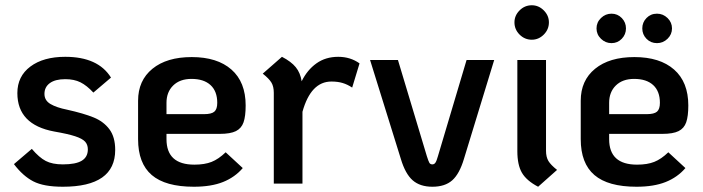

<svg xmlns="http://www.w3.org/2000/svg" viewBox="-20 -698 2672 730"><path d="M33 -74 101 -132Q129 -99 154 -86Q179 -73 219 -73Q268 -73 291 -87Q314 -101 314 -130Q314 -148 303.5 -159.5Q293 -171 265.5 -180Q238 -189 186 -198Q46 -224 46 -344Q46 -408 95.5 -445Q145 -482 228 -482Q353 -482 402 -403L335 -346Q310 -373 286 -385Q262 -397 228 -397Q190 -397 169.5 -382Q149 -367 149 -341Q149 -316 172 -302.5Q195 -289 235 -281Q298 -267 336 -251.5Q374 -236 396 -206.5Q418 -177 418 -128Q418 12 219 12Q146 12 106.5 -8.5Q67 -29 33 -74Z M838 -119 903 -59Q873 -24 828 -6Q783 12 717 12Q609 12 557 -32.5Q505 -77 505 -169V-315Q505 -392 559.5 -436.5Q614 -481 709 -481Q806 -481 860 -433.5Q914 -386 914 -297Q914 -256 906 -233Q898 -210 877 -199.5Q856 -189 815 -189H613V-169Q613 -72 719 -72Q758 -72 784.5 -82.5Q811 -93 838 -119ZM613 -307V-264H756Q784 -264 795 -273.5Q806 -283 806 -307Q806 -351 780.5 -374.5Q755 -398 708 -398Q664 -398 638.5 -373Q613 -348 613 -307Z M1347 -457 1319 -365Q1301 -377 1282.5 -382.5Q1264 -388 1240 -388Q1162 -388 1130 -273V0H1021V-345Q1021 -369 1012 -384Q1003 -399 979 -418L1052 -482Q1087 -464 1104.5 -442.5Q1122 -421 1127 -389Q1148 -432 1183 -457Q1218 -482 1266 -482Q1312 -482 1347 -457Z M1504 -94 1387 -470H1493L1603 -104Q1609 -85 1612.5 -79Q1616 -73 1624 -73Q1631 -73 1635.5 -79.5Q1640 -86 1645 -104L1754 -470H1859L1744 -94Q1727 -37 1699.5 -12.5Q1672 12 1624 12Q1577 12 1549 -12.5Q1521 -37 1504 -94Z M1936 -613Q1936 -639 1955.5 -658.5Q1975 -678 2002 -678Q2028 -678 2047.5 -658.5Q2067 -639 2067 -613Q2067 -586 2047.5 -566.5Q2028 -547 2002 -547Q1975 -547 1955.5 -566.5Q1936 -586 1936 -613ZM1947 -123V-470H2056V-125Q2056 -101 2065 -86Q2074 -71 2098 -52L2026 12Q1982 -11 1964.5 -41Q1947 -71 1947 -123Z M2521 -119 2586 -59Q2556 -24 2511 -6Q2466 12 2400 12Q2292 12 2240 -32.5Q2188 -77 2188 -169V-315Q2188 -392 2242.5 -436.5Q2297 -481 2392 -481Q2489 -481 2543 -433.5Q2597 -386 2597 -297Q2597 -256 2589 -233Q2581 -210 2560 -199.5Q2539 -189 2498 -189H2296V-169Q2296 -72 2402 -72Q2441 -72 2467.5 -82.5Q2494 -93 2521 -119ZM2296 -307V-264H2439Q2467 -264 2478 -273.5Q2489 -283 2489 -307Q2489 -351 2463.5 -374.5Q2438 -398 2391 -398Q2347 -398 2321.5 -373Q2296 -348 2296 -307ZM2248 -590Q2248 -613 2265 -629.5Q2282 -646 2305 -646Q2328 -646 2344 -629.5Q2360 -613 2360 -590Q2360 -567 2344 -550.5Q2328 -534 2305 -534Q2282 -534 2265 -550.5Q2248 -567 2248 -590ZM2422 -590Q2422 -613 2438 -629.5Q2454 -646 2478 -646Q2501 -646 2518 -629.5Q2535 -613 2535 -590Q2535 -567 2518 -550.5Q2501 -534 2478 -534Q2454 -534 2438 -550.5Q2422 -567 2422 -590Z"/></svg>

Font: KoHo SemiBold
Style: Regular
Weight: 600
Designer: Cadson Demak & Katatrad Team
Foundry: Cadson Demak Co.,Ltd.
Version: Version 1.000; ttfautohint (v1.6)